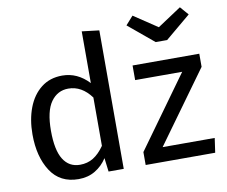

<svg xmlns="http://www.w3.org/2000/svg" viewBox="-85 -891 1191 1009"><g transform="rotate(-10 511.0 -386.5)"><path d="M256 12Q157 12 107 -65Q57 -142 57 -261Q57 -340 81 -403Q105 -466 151.5 -502.5Q198 -539 264 -539Q345 -539 406 -474V-750L498 -739V0H417L408 -73Q383 -34 344.5 -11Q306 12 256 12ZM276 -61Q316 -61 347 -80Q378 -99 406 -139V-397Q355 -466 284 -466Q226 -466 191 -417Q156 -368 156 -263Q156 -160 187 -110.5Q218 -61 276 -61ZM986 0H615V-69L889 -449H638V-527H994V-457L719 -77H997ZM840 -627H779L643 -740L683 -785L809 -701L936 -785L975 -740Z"/></g></svg>

Font: Trujillo
Style: Regular
Weight: 400
Designer: Fira Sans original fonts by bBox Type GmbH, Carrois Corporate GbR, & Edenspiekermann AG / Changes by Cristiano Sobral
Foundry: Fira Sans original fonts by bBox Type GmbH, Carrois Corporate GbR, & Edenspiekermann AG / Changes by Cristiano Sobral
Version: Version 4.301;October 17, 2021;FontCreator 14.0.0.2814 64-bi